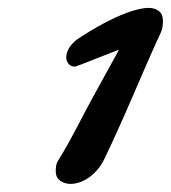

<svg xmlns="http://www.w3.org/2000/svg" viewBox="-20 -449 428 481"><path d="M126 -47.4Q139.6 -69.3 150.9 -89.6Q162.1 -109.9 172.1 -128.9Q182.1 -147.9 191.7 -166.3Q201.2 -184.6 211.4 -203.1L278.3 -324.7Q272 -322.3 257.1 -316.4Q242.2 -310.5 225.3 -304Q208.5 -297.4 193.6 -291.5Q178.7 -285.6 172.9 -283.7Q171.4 -282.7 169.2 -282.5Q167 -282.2 166 -282.2Q158.2 -282.2 152.1 -288.8Q146 -295.4 146 -306.2Q146 -315.4 151.9 -326.7Q157.7 -337.9 172.9 -350.1Q205.6 -372.1 238.3 -389.6Q252 -397 267.1 -404.1Q282.2 -411.1 297.1 -416.7Q312 -422.4 326.4 -425.8Q340.8 -429.2 353 -429.2Q367.2 -429.2 377.7 -421.6Q388.2 -414.1 388.2 -395.5Q388.2 -389.6 387.2 -382.1Q386.2 -374.5 382.3 -366.2Q375 -351.1 364.5 -327.4Q354 -303.7 341.8 -275.6Q329.6 -247.6 316.2 -216.3Q302.7 -185.1 289.3 -154.8Q275.9 -124.5 263.2 -96.9Q250.5 -69.3 240.2 -48.3Q232.9 -33.7 222.9 -22.5Q212.9 -11.2 201.9 -3.7Q190.9 3.9 179.2 7.8Q167.5 11.7 157.2 11.7Q141.6 11.7 130.6 3.7Q119.6 -4.4 119.6 -20.5Q119.6 -25.9 120.6 -33.2Q121.6 -40.5 126 -47.4Z"/></svg>

Font: Damion
Style: Regular
Weight: 400
Foundry: vernon adams
Version: Version 1.000